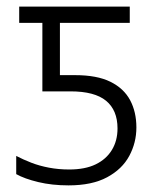

<svg xmlns="http://www.w3.org/2000/svg" viewBox="-20 -552 470 580"><path d="M187 8Q137 8 95.5 -2Q54 -12 29 -26V-81Q50 -70 74.5 -60.5Q99 -51 128 -45.5Q157 -40 189 -40Q237 -40 269 -55.5Q301 -71 318 -99Q335 -127 335 -164Q335 -219 300.5 -247.5Q266 -276 193 -276H108V-483H38V-532H372V-483H161V-325H207Q273 -325 313.5 -305Q354 -285 373 -249.5Q392 -214 392 -167Q392 -121 370.5 -81Q349 -41 303.5 -16.5Q258 8 187 8Z"/></svg>

Font: Noto Sans Display Light
Style: Regular
Weight: 300
Designer: Monotype Design Team
Foundry: Monotype Imaging Inc.
Version: Version 2.003